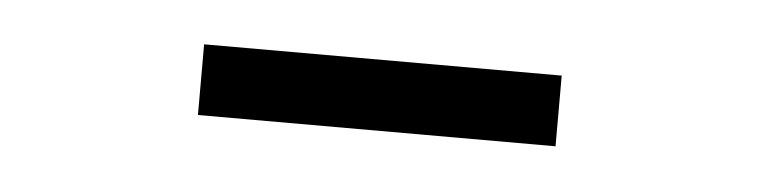

<svg xmlns="http://www.w3.org/2000/svg" viewBox="-23 -774 546 138"><g transform="rotate(5 250.0 -705.5)"><path d="M379 -680H121V-731H379Z"/></g></svg>

Font: Kaisei Opti
Style: Bold
Weight: 700
Designer: Font-Kai, 金井和夫
Foundry: KAZUO KANAI
Version: Version 5.003